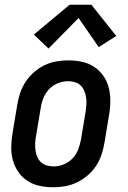

<svg xmlns="http://www.w3.org/2000/svg" viewBox="-20 -783 540 811"><path d="M205 8Q176 8 147.5 2Q119 -4 96 -19Q73 -34 57.5 -56.5Q42 -79 34.5 -106Q27 -133 27.5 -162.5Q28 -192 33 -221L53 -341Q57 -366 65.5 -391Q74 -416 88.5 -438Q103 -460 123.5 -478Q144 -496 168 -507.5Q192 -519 217.5 -523.5Q243 -528 268 -528Q298 -528 326 -522Q354 -516 377 -501Q400 -486 416 -463.5Q432 -441 439 -414Q446 -387 446 -357.5Q446 -328 441 -299L421 -179Q417 -154 408.5 -129Q400 -104 385.5 -82Q371 -60 350 -42Q329 -24 305 -12.5Q281 -1 255.5 3.5Q230 8 205 8ZM207 -80Q228 -80 249 -88.5Q270 -97 286 -113.5Q302 -130 310 -151Q318 -172 322 -193L342 -313Q344 -328 345 -343Q346 -358 343.5 -372.5Q341 -387 335.5 -400Q330 -413 320 -422.5Q310 -432 296 -436Q282 -440 267 -440Q246 -440 224.5 -431.5Q203 -423 187.5 -406.5Q172 -390 163.5 -369Q155 -348 152 -327L132 -207Q129 -192 128.5 -177Q128 -162 130 -147.5Q132 -133 137.5 -120Q143 -107 153.5 -97.5Q164 -88 178 -84Q192 -80 207 -80ZM185 -578 123 -637 274 -763H366L471 -631L397 -584L312 -707Z"/></svg>

Font: Iosevka SS04 Semibold
Style: Italic
Weight: 600
Italic angle: -9°
Monospace: yes
Designer: Belleve Invis
Foundry: Belleve Invis
Version: Version 19.0.0; ttfautohint (v1.8.4)